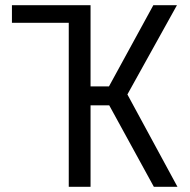

<svg xmlns="http://www.w3.org/2000/svg" viewBox="-20 -720 734 740"><path d="M26 -632H245V0H329V-314H401L573 0H664L471 -356L662 -700H571L400 -387H329V-700H26Z"/></svg>

Font: Finlandica
Style: Regular
Weight: 400
Designer: Niklas Ekholm, Juho Hiilivirta, Jaakko Suomalainen
Foundry: Helsinki Type Studio
Version: Version 2.000;Glyphs 3.2 (3202)